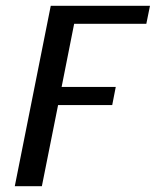

<svg xmlns="http://www.w3.org/2000/svg" viewBox="-20 -645 540 665"><path d="M499.5 -625 486.8 -562.5H236.8L193.4 -343.8H380.9L368.7 -281.2H181.2L125 0H31.2L155.8 -625Z"/></svg>

Font: Juliett
Style: Bold Italic
Weight: 700
Italic angle: -11.25°
Designer: GGBotNet
Foundry: GGBotNet
Version: 0.60